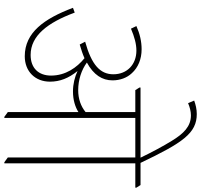

<svg xmlns="http://www.w3.org/2000/svg" viewBox="-41 -880 926 884"><g transform="rotate(90 422.0 -438.0)"><path d="M239 -89C309 -89 356 -137 356 -205C356 -251 340 -291 307 -332C335 -319 367 -311 401 -311C440 -311 472 -321 496 -336V-11L518 5H523V-598H705V-11L727 5H732V-598H844V-603L832 -622H730C637 -817 593 -881 505 -881C483 -881 462 -876 443 -869L455 -841C473 -849 494 -854 511 -854C562 -854 595 -821 629 -765C653 -726 681 -674 706 -622H383V-617L395 -598H496V-369C469 -347 435 -335 395 -335C348 -335 302 -350 268 -375C325 -406 350 -446 350 -493C350 -528 338 -560 317 -582C291 -611 252 -627 207 -627C171 -627 136 -619 100 -603L112 -578C150 -594 182 -603 213 -603C277 -603 322 -560 322 -497C322 -437 280 -397 172 -367L185 -342C209 -349 230 -356 248 -364C291 -329 328 -277 328 -210C328 -153 294 -116 233 -116C144 -116 84 -195 38 -319L16 -311C66 -178 130 -89 239 -89Z"/></g></svg>

Font: Noto Serif Devanagari SemiCondensed Thin
Style: Regular
Weight: 100
Width: 4
Designer: Universal Thirst, Indian Type Foundry and the Monotype Design Team
Foundry: Monotype Imaging Inc.
Version: Version 2.004